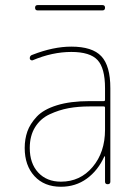

<svg xmlns="http://www.w3.org/2000/svg" viewBox="-20 -710 540 740"><path d="M125 -669.9Q115.2 -669.9 115.2 -680.2Q115.2 -690.4 125 -690.4H375Q384.8 -690.4 384.8 -680.2Q384.8 -669.9 375 -669.9ZM384.8 -210V-294.9Q384.8 -299.8 379.9 -299.8H325.2Q281.2 -299.8 244.1 -293Q207 -286.1 171.4 -269.5Q135.7 -252.9 115.2 -219.7Q94.7 -186.5 94.7 -139.6Q94.7 -80.1 127.4 -44.9Q160.2 -9.8 214.8 -9.8Q289.1 -9.8 336.9 -66.4Q384.8 -123 384.8 -210ZM379.9 -320.3Q384.8 -320.3 384.8 -325.2V-370.1Q384.8 -447.3 356 -478.5Q327.1 -509.8 254.9 -509.8Q181.6 -509.8 105.5 -477.5Q101.6 -476.6 98.1 -479Q94.7 -481.4 94.7 -485.4Q94.7 -496.1 105.5 -499Q185.5 -530.3 254.9 -530.3Q335.9 -530.3 370.6 -493.2Q405.3 -456.1 405.3 -370.1V-9.8Q405.3 0 395 0Q384.8 0 384.8 -9.8V-106.4Q384.8 -107.4 383.8 -107.4Q381.8 -107.4 381.8 -106.4Q357.4 -52.7 314.5 -21.5Q271.5 9.8 214.8 9.8Q150.4 9.8 112.8 -31.2Q75.2 -72.3 75.2 -139.6Q75.2 -173.8 85.4 -203.1Q95.7 -232.4 121.6 -260.3Q147.5 -288.1 199.2 -304.2Q251 -320.3 325.2 -320.3Z"/></svg>

Font: Rounded Mgen+ 1m thin
Style: Regular
Weight: 100
Designer: [Source Han Sans]
Ryoko NISHIZUKA  (kana & ideographs); Paul D. Hunt (Latin, Greek & Cyrillic); Wenlong ZHANG  (bopomofo
Version: Version 1.059.20150602